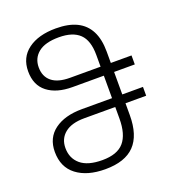

<svg xmlns="http://www.w3.org/2000/svg" viewBox="-140 -882 919 1003"><g transform="rotate(-20 320.0 -380.0)"><path d="M275 10Q175 10 116 -35Q57 -80 57 -165Q57 -243 114 -285Q171 -327 267 -327H434V-452H260Q172 -452 121 -491.5Q70 -531 70 -608Q70 -685 127.5 -727.5Q185 -770 282 -770Q352 -770 398 -747.5Q444 -725 467.5 -679.5Q491 -634 491 -565V-502H606V-452H491V-327H606V-278H491V-212Q491 -100 438 -45Q385 10 275 10ZM277 -40Q360 -40 397 -83Q434 -126 434 -214V-278H262Q191 -278 153.5 -247.5Q116 -217 116 -165Q116 -108 156 -74Q196 -40 277 -40ZM264 -502H434V-567Q434 -648 396 -684.5Q358 -721 281 -721Q205 -721 167 -690.5Q129 -660 129 -609Q129 -558 163 -530Q197 -502 264 -502Z"/></g></svg>

Font: Noto Sans Georgian Light
Style: Regular
Weight: 300
Version: Version 2.002